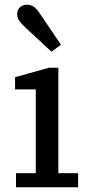

<svg xmlns="http://www.w3.org/2000/svg" viewBox="-20 -796 400 816"><path d="M48 0V-60H132V-416H44V-468L188 -508H228V-60H312V0ZM239 -606 199 -576Q171 -602 143 -628Q115 -654 87 -680Q69 -697 61 -708.5Q53 -720 53 -737Q53 -754 65 -765Q77 -776 95 -776Q113 -776 125.5 -766Q138 -756 151 -736Q173 -704 195 -671Q217 -638 239 -606Z"/></svg>

Font: Source Serif 4 Caption
Style: Regular
Weight: 400
Designer: Frank Grießhammer
Foundry: Adobe Systems Incorporated
Version: Version 4.004;hotconv 1.0.117;makeotfexe 2.5.65602